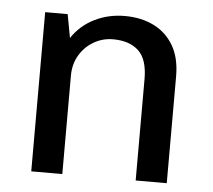

<svg xmlns="http://www.w3.org/2000/svg" viewBox="-43 -568 681 614"><g transform="rotate(5 297.5 -260.5)"><path d="M78.8 0V-511H151L165 -435.8Q193.2 -477.5 237.4 -499.2Q281.5 -521 333.8 -521Q386.8 -521 427.2 -500.9Q467.8 -480.8 490.8 -441.4Q513.8 -402 513.8 -343.2V0H414V-325.5Q414 -389 384.8 -416.2Q355.5 -443.5 303.2 -443.5Q268.8 -443.5 240.4 -426.6Q212 -409.8 195.2 -381.1Q178.5 -352.5 178.5 -316.2V0Z"/></g></svg>

Font: Chivo Medium
Style: Regular
Weight: 500
Designer: Hector Gatti
Foundry: Omnibus-Type
Version: Version 2.002